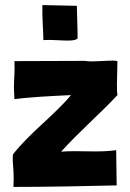

<svg xmlns="http://www.w3.org/2000/svg" viewBox="-20 -738 513 757"><path d="M151 -580C182 -582 219 -578 247 -578C266 -578 281 -580 286 -587C286 -627 283 -698 283 -715L147 -718C146 -657 151 -619 151 -580ZM33 -1C160 -1 317 -4 440 -7C440 -54 438 -103 438 -146C411 -142 382 -141 354 -141C325 -141 297 -142 269 -142C252 -142 236 -141 221 -140C289 -216 375 -290 443 -363C441 -378 441 -392 441 -406C441 -434 443 -463 443 -497C441 -498 434 -499 425 -499C403 -499 366 -496 340 -496C329 -496 320 -497 315 -498C243 -498 145 -497 37 -497C39 -453 35 -432 35 -393C35 -380 36 -365 37 -347C95 -355 190 -360 260 -363C193 -283 95 -212 31 -129C28 -96 34 -82 34 -34C34 -24 33 -14 33 -1Z"/></svg>

Font: HEYCLAY
Style: Regular
Weight: 400
Designer: Marcelo Magalhaes
Foundry: Marcelo Magalhães
Version: Version 1.300;hotconv 1.0.109;makeotfexe 2.5.65596